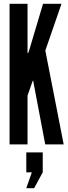

<svg xmlns="http://www.w3.org/2000/svg" viewBox="-20 -755 358 1004"><path d="M30 0V-735H124V-490V-478H127.5L132 -490L205 -735H301.5L217 -490.5L313 0H216.5L153.5 -332.5H151L124 -255V0ZM117.5 229 146.5 146H117.5V42H203.5V146L158.5 229Z"/></svg>

Font: League Gothic SemiCondensed
Style: Regular
Weight: 400
Width: 4
Designer: The League of Moveable Type
Version: Version 2.001